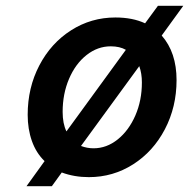

<svg xmlns="http://www.w3.org/2000/svg" viewBox="-20 -601 649 659"><path d="M535 -479Q586 -421 586 -326Q586 -234 546 -157.5Q506 -81 437 -37Q368 7 285 7Q235 7 192 -9L158 38H71L133 -48Q104 -76 89.5 -117Q75 -158 75 -207Q75 -300 115 -376.5Q155 -453 224 -497Q293 -541 376 -541Q435 -541 478 -521L522 -581H609ZM208 -150 412 -430Q391 -442 360 -442Q315 -442 277 -412Q239 -382 217 -330.5Q195 -279 195 -217Q195 -177 208 -150ZM458 -374 258 -100Q279 -92 301 -92Q346 -92 384 -122.5Q422 -153 444.5 -204.5Q467 -256 467 -318Q467 -349 458 -374Z"/></svg>

Font: Be Vietnam SemiBold
Style: Italic
Weight: 600
Italic angle: -9.556°
Designer: Gabriel Lam
Foundry: TypeRant
Version: Version 3.000